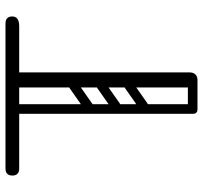

<svg xmlns="http://www.w3.org/2000/svg" viewBox="-40 -700 740 700"><g transform="rotate(-90 330.0 -350.0)"><path d="M388 0Q361 0 361 -26Q361 -190 361 -350Q361 -510 361 -674Q361 -700 388 -700Q416 -700 416 -676V-28Q416 -16 409 -8Q402 0 388 0ZM66 -650Q40 -650 40 -675Q40 -700 66 -700H594Q620 -700 620 -675Q620 -650 584 -650ZM283 0Q265 0 265 -18V-660Q265 -676 283 -676Q300 -676 300 -659V-17Q300 0 283 0ZM265 -17Q265 -35 283 -35H386Q404 -35 404 -17Q404 0 385 0H282Q265 0 265 -17ZM301 -383Q286 -372 277 -386Q273 -391 272.5 -398Q272 -405 280 -411L357 -465Q372 -475 382 -461Q386 -455 385.5 -448.5Q385 -442 378 -437ZM301 -282Q286 -271 277 -285Q273 -290 272.5 -297Q272 -304 280 -310L357 -364Q372 -374 382 -360Q386 -354 385.5 -347.5Q385 -341 378 -336ZM301 -181Q286 -170 277 -184Q273 -189 272.5 -196Q272 -203 280 -209L357 -263Q372 -273 382 -259Q386 -253 385.5 -246.5Q385 -240 378 -235Z"/></g></svg>

Font: Nsibidi Libre Uzo
Style: Regular
Weight: 400
Designer: Oluwaseun Badejo
Version: Version 1.021